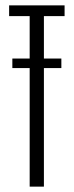

<svg xmlns="http://www.w3.org/2000/svg" viewBox="-20 -695 276 715"><path d="M26 -441.5H208.5V-477H26ZM90.5 0H143.5V-635H220.5V-675H14V-635H90.5Z"/></svg>

Font: Anybody ExtraCondensed Light
Style: Regular
Weight: 300
Width: 2
Version: Version 1.113;gftools[0.9.25]